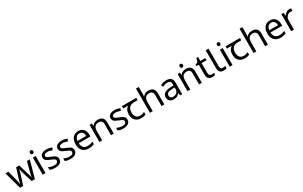

<svg xmlns="http://www.w3.org/2000/svg" viewBox="383 -2986 8236 5222"><g transform="rotate(-30 4501.0 -375.0)"><path d="M431 -303Q425 -324 419 -344.5Q413 -365 408.5 -383.5Q404 -402 400 -418Q396 -434 394 -445H390Q388 -434 384.5 -418Q381 -402 376.5 -383Q372 -364 366.5 -343.5Q361 -323 354 -302L258 -1H158L11 -537H102L176 -251Q184 -222 191 -192.5Q198 -163 203.5 -136.5Q209 -110 211 -91H215Q218 -103 222 -121Q226 -139 230.5 -159Q235 -179 240.5 -199Q246 -219 251 -235L346 -537H442L534 -235Q541 -212 548.5 -186Q556 -160 562 -135.5Q568 -111 570 -92H574Q576 -109 581.5 -134.5Q587 -160 594.5 -190.5Q602 -221 610 -251L685 -537H775L626 -1H523Z M959 -536V0H871V-536ZM916 -737Q936 -737 951.5 -723.5Q967 -710 967 -681Q967 -653 951.5 -639Q936 -625 916 -625Q894 -625 879 -639Q864 -653 864 -681Q864 -710 879 -723.5Q894 -737 916 -737Z M1478 -148Q1478 -96 1452 -61Q1426 -26 1378 -8Q1330 10 1264 10Q1208 10 1167.5 1Q1127 -8 1096 -24V-104Q1128 -88 1173.5 -74.5Q1219 -61 1266 -61Q1333 -61 1363 -82.5Q1393 -104 1393 -140Q1393 -160 1382 -176Q1371 -192 1342.5 -208Q1314 -224 1261 -244Q1209 -264 1172 -284Q1135 -304 1115 -332Q1095 -360 1095 -404Q1095 -472 1150.5 -509Q1206 -546 1296 -546Q1345 -546 1387.5 -536.5Q1430 -527 1467 -510L1437 -440Q1403 -454 1366 -464Q1329 -474 1290 -474Q1236 -474 1207.5 -456.5Q1179 -439 1179 -409Q1179 -387 1192 -371.5Q1205 -356 1235.5 -341.5Q1266 -327 1317 -307Q1368 -288 1404 -268Q1440 -248 1459 -219.5Q1478 -191 1478 -148Z M1957 -148Q1957 -96 1931 -61Q1905 -26 1857 -8Q1809 10 1743 10Q1687 10 1646.5 1Q1606 -8 1575 -24V-104Q1607 -88 1652.5 -74.5Q1698 -61 1745 -61Q1812 -61 1842 -82.5Q1872 -104 1872 -140Q1872 -160 1861 -176Q1850 -192 1821.5 -208Q1793 -224 1740 -244Q1688 -264 1651 -284Q1614 -304 1594 -332Q1574 -360 1574 -404Q1574 -472 1629.5 -509Q1685 -546 1775 -546Q1824 -546 1866.5 -536.5Q1909 -527 1946 -510L1916 -440Q1882 -454 1845 -464Q1808 -474 1769 -474Q1715 -474 1686.5 -456.5Q1658 -439 1658 -409Q1658 -387 1671 -371.5Q1684 -356 1714.5 -341.5Q1745 -327 1796 -307Q1847 -288 1883 -268Q1919 -248 1938 -219.5Q1957 -191 1957 -148Z M2294 -546Q2363 -546 2412.5 -516Q2462 -486 2488.5 -431.5Q2515 -377 2515 -304V-251H2148Q2150 -160 2194.5 -112.5Q2239 -65 2319 -65Q2370 -65 2409.5 -74.5Q2449 -84 2491 -102V-25Q2450 -7 2410 1.5Q2370 10 2315 10Q2239 10 2180.5 -21Q2122 -52 2089.5 -113.5Q2057 -175 2057 -264Q2057 -352 2086.5 -415Q2116 -478 2169.5 -512Q2223 -546 2294 -546ZM2293 -474Q2230 -474 2193.5 -433.5Q2157 -393 2150 -321H2423Q2423 -367 2409 -401Q2395 -435 2366.5 -454.5Q2338 -474 2293 -474Z M2909 -546Q3005 -546 3054 -499.5Q3103 -453 3103 -349V0H3016V-343Q3016 -408 2987 -440Q2958 -472 2896 -472Q2807 -472 2773 -422Q2739 -372 2739 -278V0H2651V-536H2722L2735 -463H2740Q2758 -491 2784.5 -509.5Q2811 -528 2843 -537Q2875 -546 2909 -546Z M3618 -148Q3618 -96 3592 -61Q3566 -26 3518 -8Q3470 10 3404 10Q3348 10 3307.5 1Q3267 -8 3236 -24V-104Q3268 -88 3313.5 -74.5Q3359 -61 3406 -61Q3473 -61 3503 -82.5Q3533 -104 3533 -140Q3533 -160 3522 -176Q3511 -192 3482.5 -208Q3454 -224 3401 -244Q3349 -264 3312 -284Q3275 -304 3255 -332Q3235 -360 3235 -404Q3235 -472 3290.5 -509Q3346 -546 3436 -546Q3485 -546 3527.5 -536.5Q3570 -527 3607 -510L3577 -440Q3543 -454 3506 -464Q3469 -474 3430 -474Q3376 -474 3347.5 -456.5Q3319 -439 3319 -409Q3319 -387 3332 -371.5Q3345 -356 3375.5 -341.5Q3406 -327 3457 -307Q3508 -288 3544 -268Q3580 -248 3599 -219.5Q3618 -191 3618 -148Z M3964 10Q3846 10 3781 -57Q3716 -124 3716 -245Q3716 -325 3745 -380.5Q3774 -436 3828 -465H3669V-537H4121V-465H4008Q3914 -465 3860.5 -411.5Q3807 -358 3807 -252Q3807 -165 3850 -114.5Q3893 -64 3973 -64Q4010 -64 4044 -73.5Q4078 -83 4110 -99V-21Q4081 -5 4046 2.5Q4011 10 3964 10Z M4326 -537Q4326 -518 4324.5 -498Q4323 -478 4321 -462H4327Q4344 -490 4370 -508Q4396 -526 4428 -535.5Q4460 -545 4494 -545Q4559 -545 4602.5 -524.5Q4646 -504 4668 -461Q4690 -418 4690 -349V0H4603V-343Q4603 -408 4574 -440Q4545 -472 4483 -472Q4423 -472 4389 -449.5Q4355 -427 4340.5 -383.5Q4326 -340 4326 -277V0H4238V-760H4326Z M5059 -545Q5157 -545 5204 -502Q5251 -459 5251 -365V0H5187L5170 -76H5166Q5143 -47 5118.5 -27.5Q5094 -8 5062.5 1Q5031 10 4986 10Q4938 10 4899.5 -7Q4861 -24 4839 -59.5Q4817 -95 4817 -149Q4817 -229 4880 -272.5Q4943 -316 5074 -320L5165 -323V-355Q5165 -422 5136 -448Q5107 -474 5054 -474Q5012 -474 4974 -461.5Q4936 -449 4903 -433L4876 -499Q4911 -518 4959 -531.5Q5007 -545 5059 -545ZM5085 -259Q4985 -255 4946.5 -227Q4908 -199 4908 -148Q4908 -103 4935.5 -82Q4963 -61 5006 -61Q5074 -61 5119 -98.5Q5164 -136 5164 -214V-262Z M5617 -737Q5637 -737 5652.5 -723.5Q5668 -710 5668 -681Q5668 -653 5652.5 -639Q5637 -625 5617 -625Q5595 -625 5580 -639Q5565 -653 5565 -681Q5565 -710 5580 -723.5Q5595 -737 5617 -737ZM5675 -546Q5771 -546 5820 -499.5Q5869 -453 5869 -349V0H5782V-343Q5782 -408 5753 -440Q5724 -472 5662 -472Q5573 -472 5539 -422Q5505 -372 5505 -278V0H5417V-536H5488L5501 -463H5506Q5524 -491 5550.5 -509.5Q5577 -528 5609 -537Q5641 -546 5675 -546Z M6214 -62Q6234 -62 6255 -65.5Q6276 -69 6289 -73V-6Q6275 1 6249 5.5Q6223 10 6199 10Q6157 10 6121.5 -4.5Q6086 -19 6064 -55Q6042 -91 6042 -156V-468H5966V-510L6043 -545L6078 -659H6130V-536H6285V-468H6130V-158Q6130 -109 6153.5 -85.5Q6177 -62 6214 -62Z M6554 10Q6510 10 6475.5 -4.5Q6441 -19 6421 -55.5Q6401 -92 6401 -157V-714H6490V-165Q6490 -117 6508.5 -93Q6527 -69 6567 -69Q6589 -69 6612.5 -72.5Q6636 -76 6649 -80V-6Q6635 1 6607.5 5.5Q6580 10 6554 10Z M6832 -536V0H6744V-536ZM6789 -737Q6809 -737 6824.5 -723.5Q6840 -710 6840 -681Q6840 -653 6824.5 -639Q6809 -625 6789 -625Q6767 -625 6752 -639Q6737 -653 6737 -681Q6737 -710 6752 -723.5Q6767 -737 6789 -737Z M7218 10Q7100 10 7035 -57Q6970 -124 6970 -245Q6970 -325 6999 -380.5Q7028 -436 7082 -465H6923V-537H7375V-465H7262Q7168 -465 7114.5 -411.5Q7061 -358 7061 -252Q7061 -165 7104 -114.5Q7147 -64 7227 -64Q7264 -64 7298 -73.5Q7332 -83 7364 -99V-21Q7335 -5 7300 2.5Q7265 10 7218 10Z M7580 -537Q7580 -518 7578.5 -498Q7577 -478 7575 -462H7581Q7598 -490 7624 -508Q7650 -526 7682 -535.5Q7714 -545 7748 -545Q7813 -545 7856.5 -524.5Q7900 -504 7922 -461Q7944 -418 7944 -349V0H7857V-343Q7857 -408 7828 -440Q7799 -472 7737 -472Q7677 -472 7643 -449.5Q7609 -427 7594.5 -383.5Q7580 -340 7580 -277V0H7492V-760H7580Z M8317 -546Q8386 -546 8435.5 -516Q8485 -486 8511.5 -431.5Q8538 -377 8538 -304V-251H8171Q8173 -160 8217.5 -112.5Q8262 -65 8342 -65Q8393 -65 8432.5 -74.5Q8472 -84 8514 -102V-25Q8473 -7 8433 1.5Q8393 10 8338 10Q8262 10 8203.5 -21Q8145 -52 8112.5 -113.5Q8080 -175 8080 -264Q8080 -352 8109.5 -415Q8139 -478 8192.5 -512Q8246 -546 8317 -546ZM8316 -474Q8253 -474 8216.5 -433.5Q8180 -393 8173 -321H8446Q8446 -367 8432 -401Q8418 -435 8389.5 -454.5Q8361 -474 8316 -474Z M8924 -546Q8939 -546 8956.5 -544.5Q8974 -543 8987 -540L8976 -459Q8963 -462 8947.5 -464Q8932 -466 8918 -466Q8887 -466 8859 -453Q8831 -440 8809 -416.5Q8787 -393 8774.5 -360Q8762 -327 8762 -286V0H8674V-536H8746L8756 -438H8760Q8777 -468 8801 -492.5Q8825 -517 8856 -531.5Q8887 -546 8924 -546Z"/></g></svg>

Font: uguzrati85
Style: Book
Weight: 400
Designer: Jelle Bosma - Monotype Design Team, Universal Thirst
Foundry: Monotype Imaging Inc.
Version: Version 2.106